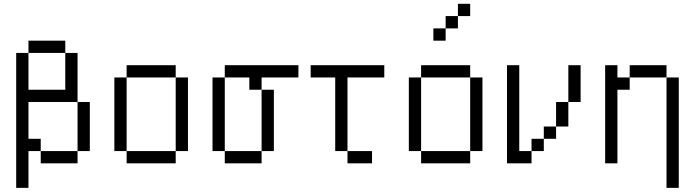

<svg xmlns="http://www.w3.org/2000/svg" viewBox="-20 -832 3540 978"><path d="M62.5 -562.5V125H125V-62.5H187.5V0H375V-62.5H187.5V-125H125V-312.5H375Q375 -312.5 375 -62.5H437.5Q437.5 -62.5 437.5 -312.5H375Q375 -312.5 375 -562.5H312.5V-375H125V-562.5ZM125 -562.5H312.5V-625H125Z M625 -62.5V0H875V-62.5ZM625 -62.5Q625 -62.5 625 -437.5H562.5Q562.5 -437.5 562.5 -62.5ZM875 -62.5H937.5Q937.5 -62.5 937.5 -437.5H875Q875 -437.5 875 -62.5ZM625 -437.5H875V-500H625Z M1500 -437.5V-500H1125V-437.5H1062.5Q1062.5 -437.5 1062.5 -62.5H1125V0H1312.5V-62.5H1125Q1125 -62.5 1125 -437.5H1250V-375H1312.5V-62.5H1375V-375H1312.5V-437.5Z M1875 0V-62.5H1750V0ZM1937.5 -437.5V-500H1562.5V-437.5H1687.5Q1687.5 -437.5 1687.5 -62.5H1750Q1750 -62.5 1750 -437.5Z M2375 -750V-812.5H2312.5V-750H2250V-687.5H2187.5V-625H2250V-687.5H2312.5V-750ZM2125 -62.5V0H2375V-62.5ZM2125 -62.5Q2125 -62.5 2125 -437.5H2062.5Q2062.5 -437.5 2062.5 -62.5ZM2375 -62.5H2437.5Q2437.5 -62.5 2437.5 -437.5H2375Q2375 -437.5 2375 -62.5ZM2125 -437.5H2375V-500H2125Z M2562.5 -500Q2562.5 -500 2562.5 0H2687.5V-62.5H2625V-500ZM2687.5 -62.5H2750V-125H2687.5ZM2750 -125H2812.5V-187.5H2750ZM2812.5 -187.5H2875Q2875 -187.5 2875 -312.5H2812.5Q2812.5 -312.5 2812.5 -187.5ZM2875 -312.5H2937.5V-500H2875Z M3375 -437.5V125H3437.5V-437.5ZM3062.5 -500Q3062.5 -500 3062.5 0H3125Q3125 0 3125 -375H3187.5V-437.5H3125V-500ZM3187.5 -437.5H3375V-500H3187.5Z"/></svg>

Font: CalcUnifontExMono
Style: Regular
Weight: 500
Version: Version 15.0.06